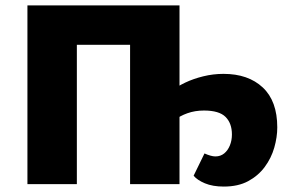

<svg xmlns="http://www.w3.org/2000/svg" viewBox="-20 -678 1068 707"><path d="M804 9Q763 9 734.5 -3Q706 -15 693 -31L733 -113Q744 -108 754.5 -105Q765 -102 773 -102Q792 -102 805.5 -113Q819 -124 826.5 -142.5Q834 -161 834 -183Q834 -224 810.5 -247.5Q787 -271 731 -271Q698 -271 670 -261Q642 -251 624 -236L613 -344Q633 -360 662.5 -374Q692 -388 728.5 -397Q765 -406 803 -406Q894 -406 947.5 -356Q1001 -306 1001 -209Q1001 -173 990 -134.5Q979 -96 955 -63.5Q931 -31 894 -11Q857 9 804 9ZM81 0V-658H263V0ZM459 0V-658H641V0ZM141 -513V-658H580V-513Z"/></svg>

Font: Ysabeau Infant Black
Style: Regular
Weight: 900
Designer: Christian Thalmann (Catharsis Fonts)
Version: Version 2.001;gftools[0.9.30]; featfreeze: ss01,ss02,lnum